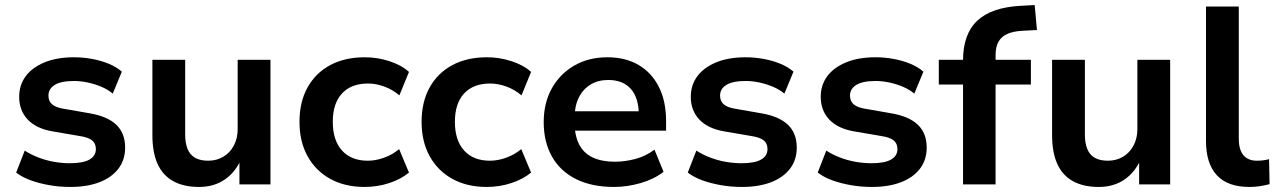

<svg xmlns="http://www.w3.org/2000/svg" viewBox="-20 -731 5063 761"><path d="M259 10Q216 10 176 3Q136 -4 102.5 -16Q69 -28 44 -47L78 -134Q103 -118 133 -106.5Q163 -95 195 -89.5Q227 -84 257 -84Q309 -84 334.5 -98.5Q360 -113 360 -140Q360 -163 344.5 -175Q329 -187 295 -192L190 -210Q124 -221 90 -257Q56 -293 56 -347Q56 -394 82 -429Q108 -464 157 -484Q206 -504 273 -504Q309 -504 344.5 -497.5Q380 -491 410.5 -478.5Q441 -466 463 -447L427 -360Q408 -376 382 -387Q356 -398 328 -404Q300 -410 274 -410Q222 -410 197 -394.5Q172 -379 172 -352Q172 -330 186.5 -317.5Q201 -305 232 -300L335 -282Q406 -270 441 -236.5Q476 -203 476 -146Q476 -97 449 -62Q422 -27 373.5 -8.5Q325 10 259 10Z M769 10Q708 10 666.5 -13Q625 -36 604.5 -81.5Q584 -127 584 -196V-494H714V-197Q714 -164 723.5 -140.5Q733 -117 753.5 -105.5Q774 -94 805 -94Q839 -94 865.5 -110Q892 -126 907 -154.5Q922 -183 922 -219V-494H1052V0H929V-103H937Q914 -49 871 -19.5Q828 10 769 10Z M1425 10Q1347 10 1289 -22Q1231 -54 1199 -112Q1167 -170 1167 -248Q1167 -327 1199 -384.5Q1231 -442 1289 -473Q1347 -504 1426 -504Q1476 -504 1523.5 -488.5Q1571 -473 1601 -446L1563 -353Q1536 -376 1503 -388Q1470 -400 1439 -400Q1372 -400 1335.5 -360.5Q1299 -321 1299 -248Q1299 -175 1335.5 -134.5Q1372 -94 1438 -94Q1469 -94 1502.5 -106Q1536 -118 1562 -140L1601 -47Q1570 -21 1523 -5.5Q1476 10 1425 10Z M1909 10Q1831 10 1773 -22Q1715 -54 1683 -112Q1651 -170 1651 -248Q1651 -327 1683 -384.5Q1715 -442 1773 -473Q1831 -504 1910 -504Q1960 -504 2007.5 -488.5Q2055 -473 2085 -446L2047 -353Q2020 -376 1987 -388Q1954 -400 1923 -400Q1856 -400 1819.5 -360.5Q1783 -321 1783 -248Q1783 -175 1819.5 -134.5Q1856 -94 1922 -94Q1953 -94 1986.5 -106Q2020 -118 2046 -140L2085 -47Q2054 -21 2007 -5.5Q1960 10 1909 10Z M2414 10Q2326 10 2263.5 -21Q2201 -52 2168 -110Q2135 -168 2135 -247Q2135 -322 2166.5 -379.5Q2198 -437 2255 -470.5Q2312 -504 2388 -504Q2459 -504 2511 -473.5Q2563 -443 2591.5 -386.5Q2620 -330 2620 -252V-213H2239V-290H2528L2512 -274Q2512 -343 2480.5 -378.5Q2449 -414 2391 -414Q2350 -414 2320 -395.5Q2290 -377 2273.5 -343Q2257 -309 2257 -260V-250Q2257 -195 2275 -159.5Q2293 -124 2329 -107Q2365 -90 2417 -90Q2457 -90 2498.5 -101Q2540 -112 2574 -138L2610 -50Q2573 -21 2519.5 -5.5Q2466 10 2414 10Z M2921 10Q2878 10 2838 3Q2798 -4 2764.5 -16Q2731 -28 2706 -47L2740 -134Q2765 -118 2795 -106.5Q2825 -95 2857 -89.5Q2889 -84 2919 -84Q2971 -84 2996.5 -98.5Q3022 -113 3022 -140Q3022 -163 3006.5 -175Q2991 -187 2957 -192L2852 -210Q2786 -221 2752 -257Q2718 -293 2718 -347Q2718 -394 2744 -429Q2770 -464 2819 -484Q2868 -504 2935 -504Q2971 -504 3006.5 -497.5Q3042 -491 3072.5 -478.5Q3103 -466 3125 -447L3089 -360Q3070 -376 3044 -387Q3018 -398 2990 -404Q2962 -410 2936 -410Q2884 -410 2859 -394.5Q2834 -379 2834 -352Q2834 -330 2848.5 -317.5Q2863 -305 2894 -300L2997 -282Q3068 -270 3103 -236.5Q3138 -203 3138 -146Q3138 -97 3111 -62Q3084 -27 3035.5 -8.5Q2987 10 2921 10Z M3436 10Q3393 10 3353 3Q3313 -4 3279.5 -16Q3246 -28 3221 -47L3255 -134Q3280 -118 3310 -106.5Q3340 -95 3372 -89.5Q3404 -84 3434 -84Q3486 -84 3511.5 -98.5Q3537 -113 3537 -140Q3537 -163 3521.5 -175Q3506 -187 3472 -192L3367 -210Q3301 -221 3267 -257Q3233 -293 3233 -347Q3233 -394 3259 -429Q3285 -464 3334 -484Q3383 -504 3450 -504Q3486 -504 3521.5 -497.5Q3557 -491 3587.5 -478.5Q3618 -466 3640 -447L3604 -360Q3585 -376 3559 -387Q3533 -398 3505 -404Q3477 -410 3451 -410Q3399 -410 3374 -394.5Q3349 -379 3349 -352Q3349 -330 3363.5 -317.5Q3378 -305 3409 -300L3512 -282Q3583 -270 3618 -236.5Q3653 -203 3653 -146Q3653 -97 3626 -62Q3599 -27 3550.5 -8.5Q3502 10 3436 10Z M3797 0V-396H3701V-494H3833L3797 -459V-491Q3797 -596 3853.5 -649Q3910 -702 4026 -708L4081 -711L4090 -612L4032 -609Q3996 -607 3972.5 -596.5Q3949 -586 3937.5 -565.5Q3926 -545 3926 -512V-481L3909 -494H4066V-396H3926V0Z M4335 10Q4274 10 4232.5 -13Q4191 -36 4170.5 -81.5Q4150 -127 4150 -196V-494H4280V-197Q4280 -164 4289.5 -140.5Q4299 -117 4319.5 -105.5Q4340 -94 4371 -94Q4405 -94 4431.5 -110Q4458 -126 4473 -154.5Q4488 -183 4488 -219V-494H4618V0H4495V-103H4503Q4480 -49 4437 -19.5Q4394 10 4335 10Z M4932 10Q4846 10 4803 -36.5Q4760 -83 4760 -172V-705H4890V-180Q4890 -152 4898 -133Q4906 -114 4922 -104Q4938 -94 4961 -94Q4974 -94 4986 -95.5Q4998 -97 5010 -100L5012 -1Q4992 4 4973 7Q4954 10 4932 10Z"/></svg>

Font: Nunito Sans 10pt
Style: Bold
Weight: 700
Designer: Vernon Adams
Foundry: Vernon Adams
Version: Version 3.101;gftools[0.9.27]